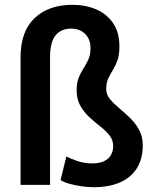

<svg xmlns="http://www.w3.org/2000/svg" viewBox="-20 -781 659 811"><path d="M191.4 0H66.9V-539.6Q66.9 -648.9 126.5 -704.8Q186 -760.7 285.6 -760.7Q341.3 -760.7 386.2 -741.5Q431.2 -722.2 457.8 -683.1Q484.4 -644 484.4 -585.4Q484.4 -548.3 475.8 -525.1Q467.3 -502 456.5 -484.9Q445.8 -467.8 437.3 -449.7Q428.7 -431.6 428.7 -403.8Q428.7 -381.8 444.3 -362.8Q460 -343.8 482.9 -324.5Q505.9 -305.2 529.1 -283Q552.2 -260.7 567.6 -232.4Q583 -204.1 583 -167.5Q583 -109.9 558.1 -70.3Q533.2 -30.8 486.8 -10.5Q440.4 9.8 375.5 9.8Q349.6 9.8 322.3 5.6Q294.9 1.5 272 -5.1Q249 -11.7 235.8 -20.5L260.3 -120.1Q276.4 -111.3 305.9 -101.1Q335.4 -90.8 370.1 -90.8Q399.9 -90.8 419.4 -100.1Q439 -109.4 448.5 -126Q458 -142.6 458 -164.1Q458 -189.5 442.6 -209Q427.2 -228.5 404.1 -246.6Q380.9 -264.6 357.9 -285.6Q335 -306.6 319.3 -334.2Q303.7 -361.8 303.7 -399.9Q303.7 -431.6 312.5 -453.1Q321.3 -474.6 332.8 -492.2Q344.2 -509.8 353.3 -529.8Q362.3 -549.8 362.3 -578.1Q362.3 -604 351.6 -622.3Q340.8 -640.6 322.5 -650.4Q304.2 -660.2 280.3 -660.2Q238.8 -660.2 215.1 -632.1Q191.4 -604 191.4 -538.1Z"/></svg>

Font: Heebo SemiBold
Style: Regular
Weight: 600
Designer: Oded Ezer
Foundry: Ezer Type House
Version: Version 3.100